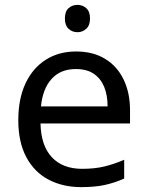

<svg xmlns="http://www.w3.org/2000/svg" viewBox="-20 -757 604 787"><path d="M298 -737Q318 -737 333.5 -723.5Q349 -710 349 -681Q349 -653 333.5 -639Q318 -625 298 -625Q276 -625 261 -639Q246 -653 246 -681Q246 -710 261 -723.5Q276 -737 298 -737ZM292 -546Q361 -546 410.5 -516Q460 -486 486.5 -431.5Q513 -377 513 -304V-251H146Q148 -160 192.5 -112.5Q237 -65 317 -65Q368 -65 407.5 -74.5Q447 -84 489 -102V-25Q448 -7 408 1.5Q368 10 313 10Q237 10 178.5 -21Q120 -52 87.5 -113.5Q55 -175 55 -264Q55 -352 84.5 -415Q114 -478 167.5 -512Q221 -546 292 -546ZM291 -474Q228 -474 191.5 -433.5Q155 -393 148 -321H421Q421 -367 407 -401Q393 -435 364.5 -454.5Q336 -474 291 -474Z"/></svg>

Font: usinhala15
Style: Book
Weight: 400
Designer: Jelle Bosma - Monotype Design Team
Foundry: Monotype Imaging Inc.
Version: Version 2.003